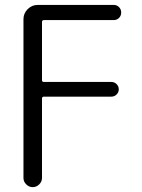

<svg xmlns="http://www.w3.org/2000/svg" viewBox="-20 -562 576 779"><path d="M75.2 -484.4Q75.2 -507.8 92.3 -524.9Q109.4 -542 132.8 -542H441.4Q454.1 -542 462.9 -533.2Q471.7 -524.4 471.7 -511.2Q471.7 -498 462.9 -489.3Q454.1 -480.5 441.4 -480.5H158.2Q150.4 -480.5 150.4 -472.7V-236.3Q150.4 -229.5 158.2 -229.5H431.6Q444.3 -229.5 453.1 -220.7Q461.9 -211.9 461.9 -199.7Q461.9 -187.5 453.1 -178.7Q444.3 -169.9 431.6 -169.9H158.2Q150.4 -169.9 150.4 -162.1V160.2Q150.4 174.8 139.2 186Q127.9 197.3 112.8 197.3Q97.7 197.3 86.4 186Q75.2 174.8 75.2 160.2Z"/></svg>

Font: Gen Jyuu Gothic Normal
Style: Regular
Weight: 300
Designer: [Source Han Sans]
Ryoko NISHIZUKA  (kana & ideographs); Paul D. Hunt (Latin, Greek & Cyrillic); Wenlong ZHANG  (bopomofo
Version: Version 1.002.20150607